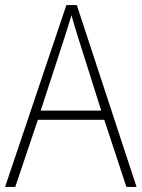

<svg xmlns="http://www.w3.org/2000/svg" viewBox="-20 -735 557 755"><path d="M477 0H517L282 -715H241L0 0H40L129 -264H390ZM288 -585 378 -300H140L233 -585C242 -614 252 -644 261 -675C270 -642 280 -611 288 -585Z"/></svg>

Font: Noto Sans Thai SemCond ExtLt
Style: Regular
Weight: 200
Width: 4
Designer: Monotype Design Team
Foundry: Monotype Imaging Inc.
Version: Version 2.002